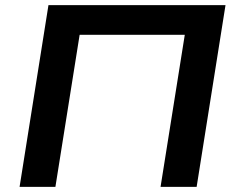

<svg xmlns="http://www.w3.org/2000/svg" viewBox="-20 -725 917 745"><path d="M56 0 168 -705H855L743 0H603L697 -590H289L195 0Z"/></svg>

Font: Nunito Sans 10pt SemiExpanded
Style: Bold Italic
Weight: 700
Width: 6
Italic angle: -9°
Designer: Vernon Adams
Foundry: Vernon Adams
Version: Version 3.101;gftools[0.9.27]